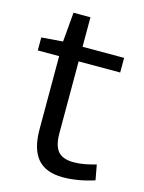

<svg xmlns="http://www.w3.org/2000/svg" viewBox="-105 -726 598 799"><g transform="rotate(15 194.0 -326.5)"><path d="M245 10Q171 10 135.5 -31.5Q100 -73 100 -158V-473H8V-529L100 -536L111 -663H184V-536H363V-473H184V-164Q184 -110 204.5 -86Q225 -62 272 -62Q296 -62 319.5 -66.5Q343 -71 368 -78L380 -13Q343 -1 309 4.5Q275 10 245 10Z"/></g></svg>

Font: Georama
Style: Regular
Weight: 400
Designer: Jean-Baptiste Levee
Foundry: Production Type
Version: Version 1.000